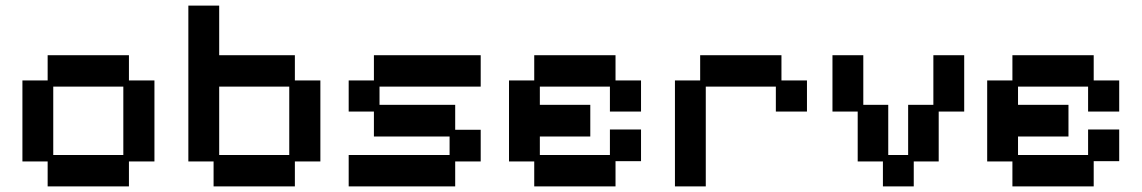

<svg xmlns="http://www.w3.org/2000/svg" viewBox="-20 -653 4074 685"><path d="M150 12V-77H60V-366H150V-456H440V-366H531V-77H440V12ZM170 -100H420V-344H170Z M742 12V-77H652V-633H762V-456H1032V-366H1123V-77H1032V12ZM762 -100H1012V-344H762Z M1224 12V-100H1584V-166H1314V-255H1224V-366H1314V-456H1695V-344H1334V-279H1604V-190H1695V-77H1604V12Z M1886 12V-77H1796V-366H1886V-456H2176V-366H2267V-255H2156V-344H1906V-279H2086V-166H1906V-100H2156V-191H2267V-78H2176V12Z M2388 12V-366H2478V-456H2768V-366H2859V-255H2748V-344H2498V12Z M3130 12V-77H3040V-255H2950V-456H3060V-279H3149V-100H3220V-279H3310V-456H3420V-255H3329V-77H3240V12Z M3592 12V-77H3502V-366H3592V-456H3882V-366H3973V-255H3862V-344H3612V-279H3792V-166H3612V-100H3862V-191H3973V-78H3882V12Z"/></svg>

Font: Pixelify Sans Medium
Style: Regular
Weight: 500
Designer: Stefie Justprince
Foundry: Typecalism Foundryline
Version: Version 1.000;February 13, 2025;FontCreator 15.0.0.3015 64-b